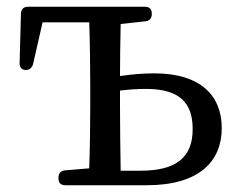

<svg xmlns="http://www.w3.org/2000/svg" viewBox="-20 -541 695 568"><path d="M396 -36H337C336 -91 335 -174 335 -228V-273C360 -276 385 -278 411 -278C508 -278 550 -240 550 -159C550 -76 502 -36 396 -36ZM56 -334C68 -334 75 -341 78 -352L106 -475H244C246 -419 247 -338 247 -287V-228C247 -177 246 -98 244 -43L172 -37C160 -36 153 -28 153 -16V-13C153 0 160 7 173 7H414C571 7 636 -65 636 -162C636 -256 576 -324 436 -324C402 -324 369 -321 335 -316C335 -364 336 -425 337 -470L410 -478C422 -479 429 -487 429 -499V-501C429 -514 422 -521 409 -521H62C50 -521 42 -513 42 -501L38 -354C38 -341 45 -334 56 -334Z"/></svg>

Font: 寒蝉锦书宋 Text
Style: Regular
Weight: 400
Designer: 寒蝉锦书宋{Warren} 思源宋体{Ryoko NISHIZUKA 西塚涼子 (kana & ideographs); Frank Grießhammer (Latin, Greek & Cyrillic); Wenlong ZHANG 
Foundry: Adobe & ChillType
Version: Version 2.000;Glyphs 3.1.1 (3135)